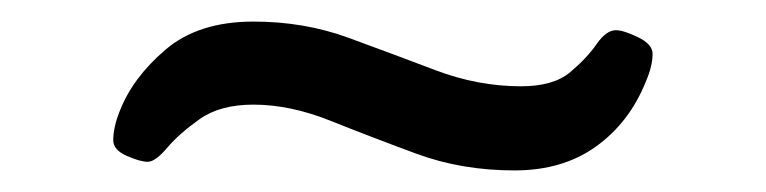

<svg xmlns="http://www.w3.org/2000/svg" viewBox="-20 -360 710 178"><path d="M117 -210Q110 -210 97.5 -215.5Q85 -221 85 -230Q85 -242 91 -257Q103 -288 133.5 -314Q164 -340 215 -340Q262 -340 303 -325Q344 -310 383.5 -295Q423 -280 463 -280Q493 -280 508.5 -293Q524 -306 533 -319Q542 -332 551 -332Q558 -332 571.5 -325.5Q585 -319 585 -310Q585 -299 579 -285Q564 -247 533 -224.5Q502 -202 457 -202Q408 -202 366 -217.5Q324 -233 286.5 -248Q249 -263 215 -263Q184 -263 165 -249.5Q146 -236 135 -223Q124 -210 117 -210Z"/></svg>

Font: Asap Expanded SemiBold
Style: Regular
Weight: 600
Width: 7
Designer: Pablo Cosgaya
Foundry: Omnibus-Type
Version: Version 3.001; ttfautohint (v1.8.4.7-5d5b)